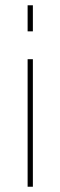

<svg xmlns="http://www.w3.org/2000/svg" viewBox="-20 -710 230 730"><path d="M105 -689.9V-590.8H85V-689.9ZM105 -484.9V0H85V-484.9Z"/></svg>

Font: Genome Thin
Style: Regular
Weight: 250
Designer: Alfredo Marco Pradil
Version: Version 1.001